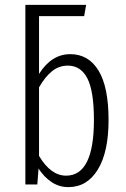

<svg xmlns="http://www.w3.org/2000/svg" viewBox="-20 -756 516 787"><path d="M425 -264Q425 -133 381 -61Q337 11 260 11Q222 11 191 -10Q160 -31 138 -65L133 0H84V-736H333L325 -690H140V-453Q191 -534 268 -534Q343 -534 384 -466.5Q425 -399 425 -264ZM365 -264Q365 -383 338 -435Q311 -487 258 -487Q221 -487 192.5 -463.5Q164 -440 140 -398V-117Q188 -36 251 -36Q365 -36 365 -264Z"/></svg>

Font: Fira Sans Extra Condensed Light
Style: Regular
Weight: 300
Width: 1
Designer: Carrois Corporate & Edenspiekermann AG
Foundry: Carrois Corporate GbR & Edenspiekermann AG
Version: Version 4.203